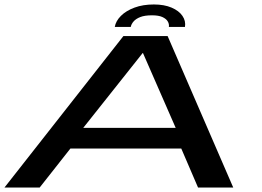

<svg xmlns="http://www.w3.org/2000/svg" viewBox="-22 -839 1174 859"><path d="M-2 0H155.5L293 -174.5H789L864 0H1021.5L728 -677.5H530ZM350.5 -267 616.5 -602H617.5L764 -267ZM666.5 -819Q617.5 -819 579.8 -805Q542 -791 519 -768Q496 -745 491.5 -718.5H563Q565.5 -731.5 575.8 -743.2Q586 -755 605.8 -762.8Q625.5 -770.5 658 -770.5Q687.5 -770.5 704.5 -762.8Q721.5 -755 728.5 -743.2Q735.5 -731.5 733.5 -718.5H805.5Q810 -745 794.2 -768Q778.5 -791 745.5 -805Q712.5 -819 666.5 -819Z"/></svg>

Font: Anybody ExtraExpanded Medium
Style: Italic
Weight: 500
Width: 8
Italic angle: -10°
Version: Version 1.113;gftools[0.9.25]